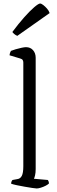

<svg xmlns="http://www.w3.org/2000/svg" viewBox="-20 -1067 323 1087"><path d="M188 0Q181 0 162 -3Q143 -6 119.5 -10Q96 -14 75 -18.5Q54 -23 43 -27Q43 -35 46 -41Q49 -47 51 -48L78 -53Q95 -55 103.5 -71.5Q112 -88 112 -126V-713Q112 -721 108.5 -727Q105 -733 94 -736L34 -754Q35 -763 37.5 -769.5Q40 -776 42 -779Q52 -783 68.5 -788Q85 -793 102 -796.5Q119 -800 127 -800Q152 -800 167 -783Q182 -766 182 -740V-110Q182 -89 178.5 -74.5Q175 -60 172 -55L251 -48Q253 -45 255 -40Q257 -35 257 -28Q251 -22 238.5 -15.5Q226 -9 211.5 -4.5Q197 0 188 0ZM78 -864Q68 -868 60.5 -874.5Q53 -881 50 -886Q85 -933 117 -969Q149 -1005 173.5 -1026Q198 -1047 207 -1047Q214 -1047 225 -1038.5Q236 -1030 246.5 -1018Q257 -1006 261 -993Z"/></svg>

Font: Texturina Medium 12pt ExtraLight
Style: Regular
Weight: 250
Version: Version 1.002